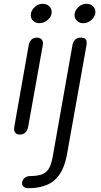

<svg xmlns="http://www.w3.org/2000/svg" viewBox="-20 -698 530 1010"><path d="M142 -618Q142 -641 161 -659.5Q180 -678 205 -678Q225 -678 238.5 -665.5Q252 -653 252 -635Q252 -612 232 -594Q212 -576 187 -576Q168 -576 155 -588Q142 -600 142 -618ZM372 -618Q372 -641 391 -659.5Q410 -678 435 -678Q455 -678 468.5 -665.5Q482 -653 482 -635Q482 -612 462 -594Q442 -576 417 -576Q398 -576 385 -588.5Q372 -601 372 -618ZM54 -20Q54 -27 55 -30L131 -460Q135 -480 146 -490Q157 -500 174 -500Q189 -500 197.5 -492Q206 -484 206 -470Q206 -463 205 -460L128 -30Q124 -10 112.5 0Q101 10 84 10Q70 10 62 2Q54 -6 54 -20ZM96 266Q96 250 108.5 239Q121 228 139 228Q181 228 204.5 217.5Q228 207 240 183.5Q252 160 259 117L361 -460Q365 -480 376 -490Q387 -500 404 -500Q421 -500 428.5 -493.5Q436 -487 436 -473Q436 -465 435 -460L332 116Q315 208 266.5 250Q218 292 128 292Q114 292 105 285Q96 278 96 266Z"/></svg>

Font: Kodchasan
Style: Italic
Weight: 400
Italic angle: -10°
Version: Version 1.000; ttfautohint (v1.6)